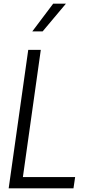

<svg xmlns="http://www.w3.org/2000/svg" viewBox="-20 -1020 494 1040"><path d="M268 -1000H337L211 -850H155ZM133 -750H201L104 -61H387L378 0H27Z"/></svg>

Font: Oakes Grotesk Light
Style: Italic
Weight: 300
Italic angle: -8°
Designer: Samuel Oakes
Foundry: Samuel Oakes
Version: Version 1.000;PS 001.000;hotconv 1.0.88;makeotf.lib2.5.64775